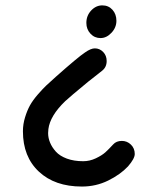

<svg xmlns="http://www.w3.org/2000/svg" viewBox="-20 -515 539 711"><path d="M352.1 -374Q330.1 -374 314.9 -390.4Q299.8 -406.7 299.8 -430.2Q299.8 -457 317.6 -476.1Q335.4 -495.1 358.9 -495.1Q381.8 -495.1 396.5 -478.8Q411.1 -462.4 411.1 -438Q411.1 -413.1 392.8 -393.6Q374.5 -374 352.1 -374ZM283.2 175.8Q183.1 175.8 124 120.6Q64.9 65.4 64.9 -28.8Q64.9 -55.2 72.8 -80.6Q80.6 -106 90.8 -124.5Q101.1 -143.1 119.6 -164.6Q138.2 -186 151.1 -198.2Q164.1 -210.4 186 -230Q269 -303.7 294.9 -320.8Q316.4 -335.9 331.1 -335.9Q349.1 -335.9 362.1 -322.5Q375 -309.1 375 -289.1Q375 -266.1 357.9 -252.9Q348.6 -245.1 332 -232.4Q315.4 -219.7 307.1 -212.9Q237.8 -155.8 221.2 -140.1Q165.5 -86.4 159.2 -37.1Q158.2 -29.3 158.2 -22Q158.2 -4.4 165.3 12.9Q172.4 30.3 186.8 46.4Q201.2 62.5 227.5 72.3Q253.9 82 288.1 82Q312 82 334.7 71.3Q357.4 60.5 370.1 49.1Q382.8 37.6 398.9 20Q410.6 6.8 431.2 6.8Q450.7 6.8 464.8 20.5Q479 34.2 479 55.2Q479 72.3 454.1 101.1Q425.8 131.3 380.6 153.6Q335.4 175.8 283.2 175.8Z"/></svg>

Font: Comic Neue
Style: Bold
Weight: 700
Designer: Craig Rozynski
Foundry: Craig Rozynski
Version: Version 2.003;hotconv 1.0.109;makeotfexe 2.5.65596